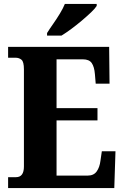

<svg xmlns="http://www.w3.org/2000/svg" viewBox="-20 -951 627 971"><path d="M21 0V-55H61Q101 -55 101 -109V-600Q101 -639 88.5 -649Q76 -659 60 -659H21V-714H532L534 -528H464L460 -576Q457 -613 444 -632Q431 -651 399 -651H266V-404H473V-342H266V-63H424Q454 -63 469 -84Q484 -105 488 -138L495 -186H564L558 0ZM218 -784Q231 -805 249 -830.5Q267 -856 283 -882.5Q299 -909 308 -931H469V-921Q461 -908 440.5 -888.5Q420 -869 394 -847Q368 -825 341 -805Q314 -785 291 -771H218Z"/></svg>

Font: Noto Serif Armenian Condensed ExtraBold
Style: Regular
Weight: 800
Width: 3
Designer: Monotype Design Team
Foundry: Monotype Imaging Inc.
Version: Version 2.008; ttfautohint (v1.8.4.7-5d5b)